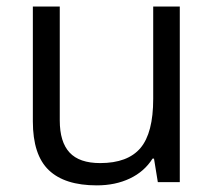

<svg xmlns="http://www.w3.org/2000/svg" viewBox="-20 -555 654 585"><path d="M162.1 -535.2V-188Q162.1 -122.6 191.9 -90.3Q221.7 -58.1 285.2 -58.1Q369.1 -58.1 408 -104Q446.8 -149.9 446.8 -253.9V-535.2H527.8V0H460.9L449.2 -71.8H444.8Q419.9 -32.2 375.7 -11.2Q331.5 9.8 274.9 9.8Q177.2 9.8 128.7 -36.6Q80.1 -83 80.1 -185.1V-535.2Z"/></svg>

Font: f06041945
Style: Regular
Weight: 400
Foundry: Ascender Corporation
Version: Version 1.10